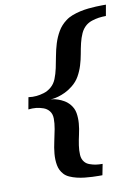

<svg xmlns="http://www.w3.org/2000/svg" viewBox="-91 -767 691 950"><g transform="rotate(-10 254.5 -292.0)"><path d="M499 -650.9Q480.5 -650.9 462.4 -648.4Q446.8 -646 429.4 -640.6Q412.1 -635.3 397.9 -624Q380.4 -609.4 370.6 -587.6Q360.8 -565.9 354.7 -540.3Q348.6 -514.6 343.8 -486.8Q338.9 -459 330.6 -431.9Q322.3 -404.8 308.3 -379.9Q294.4 -355 270 -335.9Q251 -320.8 232.2 -312Q213.4 -303.2 197.8 -298.8Q182.1 -294.4 170.4 -293Q162.1 -292 157.7 -292Q162.1 -291.5 169.9 -290.5Q180.7 -289.1 194.6 -284.4Q208.5 -279.8 223.9 -271Q239.3 -262.2 252 -247.1Q268.6 -227.5 272.7 -202.9Q276.9 -178.2 274.7 -151.1Q272.5 -124 266.1 -96.4Q259.8 -68.8 256.1 -43.5Q252.4 -18.1 253.7 3.7Q254.9 25.4 267.1 40Q276.4 51.3 291.5 56.6Q306.6 62 320.8 64.5Q337.4 66.9 356 66.9L345.2 122.1H325.7Q312.5 122.1 294.9 121.3Q277.3 120.6 257.1 118.4Q236.8 116.2 217.8 111.6Q198.7 106.9 182.4 99.6Q166 92.3 155.8 81.1Q137.2 61 132.3 33.7Q127.4 6.3 130.1 -23.7Q132.8 -53.7 139.9 -84.7Q147 -115.7 152.1 -144Q157.2 -172.4 157 -195.8Q156.7 -219.2 145 -233.9Q133.3 -248.5 115.5 -254.6Q97.7 -260.7 81.1 -262.7Q61.5 -264.6 41 -262.2L51.8 -321.8Q72.3 -318.8 92.3 -320.8Q109.4 -322.3 129.6 -328.4Q149.9 -334.5 167 -349.1Q184.6 -363.8 194.1 -387.5Q203.6 -411.1 209.7 -439.5Q215.8 -467.8 221.4 -499Q227.1 -530.3 236.3 -560.3Q245.6 -590.3 261.5 -617.7Q277.3 -645 304.2 -665Q318.8 -676.3 338.1 -683.6Q357.4 -690.9 378.2 -695.6Q398.9 -700.2 419.9 -702.4Q440.9 -704.6 458.7 -705.3Q476.6 -706.1 489.7 -706.1H508.8Z"/></g></svg>

Font: Charis SIL Phon
Style: Bold Italic
Weight: 700
Italic angle: -11°
Foundry: SIL International
Version: Version 5.000